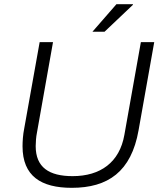

<svg xmlns="http://www.w3.org/2000/svg" viewBox="-20 -888 778 920"><path d="M423 -736H481L617 -865V-868H538ZM324 12C497 12 609 -65 644 -264L719 -686H655L576 -242C553 -110 461 -44 328 -44C215 -44 151 -86 151 -188C151 -204 153 -234 157 -252L234 -686H170L96 -272C90 -243 88 -210 88 -187C88 -44 177 12 324 12Z"/></svg>

Font: Archivo ExtraLight
Style: Italic
Weight: 200
Italic angle: -10°
Designer: Hector Gatti
Foundry: Omnibus-Type
Version: Version 2.001